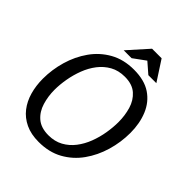

<svg xmlns="http://www.w3.org/2000/svg" viewBox="-249 -1052 1206 1206"><g transform="rotate(45 354.0 -449.0)"><path d="M303 10Q235 10 185.5 -13.5Q136 -37 104 -78Q72 -119 56.5 -173.5Q41 -228 41 -290Q41 -371 64 -450Q87 -529 132.5 -593.5Q178 -658 246.5 -696.5Q315 -735 406 -735Q499 -735 557 -696Q615 -657 643 -589.5Q671 -522 671 -438Q671 -355 647.5 -275Q624 -195 578 -130.5Q532 -66 463.5 -28Q395 10 303 10ZM317 -63Q372 -63 414 -86Q456 -109 486 -148Q516 -187 534.5 -235.5Q553 -284 561.5 -335.5Q570 -387 570 -433Q570 -491 554.5 -543.5Q539 -596 501 -629.5Q463 -663 397 -663Q341 -663 299 -639.5Q257 -616 227 -577Q197 -538 178.5 -489.5Q160 -441 151 -389.5Q142 -338 142 -292Q142 -235 158 -182Q174 -129 212.5 -96Q251 -63 317 -63ZM425 -834 344 -775H274L393 -908H478L565 -774H494Z"/></g></svg>

Font: Rosario Medium
Style: Italic
Weight: 500
Italic angle: -8.05°
Version: Version 1.201